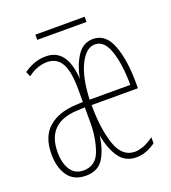

<svg xmlns="http://www.w3.org/2000/svg" viewBox="-122 -733 744 834"><g transform="rotate(-20 250.0 -315.5)"><path d="M364 -617V-641H136V-617ZM249 -135Q260 -71 288 -30.5Q316 10 368 10Q412 10 457 -22V-50Q426 -28 405 -21.5Q384 -15 370 -15Q310 -15 285.5 -88.5Q261 -162 261 -270H475V-297Q475 -400 449 -469Q423 -538 364 -538Q318 -538 290.5 -496Q263 -454 252 -395Q243 -537 146 -537Q116 -537 91 -527.5Q66 -518 43 -502L53 -479Q79 -498 101 -505Q123 -512 142 -512Q187 -512 208.5 -474.5Q230 -437 230 -354V-296L195 -294Q116 -290 70 -250Q24 -210 24 -128Q24 -68 51 -29Q78 10 134 10Q190 10 215.5 -30.5Q241 -71 249 -135ZM364 -513Q408 -513 428.5 -450Q449 -387 449 -295H261Q265 -396 294 -454.5Q323 -513 364 -513ZM52 -127Q52 -262 191 -269L230 -271V-200Q230 -130 209.5 -72.5Q189 -15 132 -15Q92 -15 72 -46.5Q52 -78 52 -127Z"/></g></svg>

Font: Noto Sans Mono UI Condensed Thin
Style: Regular
Weight: 250
Width: 3
Designer: Monotype Design team
Foundry: Monotype Imaging Inc.
Version: 1.000